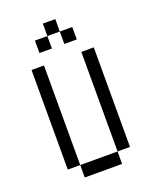

<svg xmlns="http://www.w3.org/2000/svg" viewBox="-141 -828 719 906"><g transform="rotate(-20 219.0 -375.0)"><path d="M312.5 -562.5H375V-62.5H312.5ZM125 -62.5H312.5V0H125ZM62.5 -562.5H125V-62.5H62.5ZM125 -687.5H187.5V-625H125ZM187.5 -750H250V-687.5H187.5ZM250 -687.5H312.5V-625H250Z"/></g></svg>

Font: Pixel Operator
Style: Regular
Weight: 400
Designer: Jayvee Enaguas (HarvettFox96)
Version: 2016.04.25